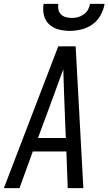

<svg xmlns="http://www.w3.org/2000/svg" viewBox="-32 -975 562 995"><path d="M-12 0 270 -735H360L400 0H319L312 -190H138L69 0ZM309 -260 300 -490Q299 -522 298 -553.5Q297 -585 296 -616Q285 -585 273 -553.5Q261 -522 250 -490L165 -260ZM329 -815Q299 -815 271 -822.5Q243 -830 222.5 -849Q202 -868 195.5 -896.5Q189 -925 194 -955H270Q268 -939 271 -924.5Q274 -910 284.5 -900Q295 -890 309.5 -886Q324 -882 340 -882Q356 -882 371.5 -886Q387 -890 401.5 -900Q416 -910 424 -924.5Q432 -939 434 -955H510Q505 -925 489.5 -896.5Q474 -868 447.5 -849Q421 -830 390 -822.5Q359 -815 329 -815Z"/></svg>

Font: Iosevka Term Oblique
Style: Regular
Weight: 400
Italic angle: -9°
Monospace: yes
Designer: Belleve Invis
Foundry: Belleve Invis
Version: Version 31.4.0